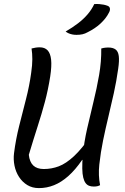

<svg xmlns="http://www.w3.org/2000/svg" viewBox="-20 -950 640 986"><path d="M494 1Q488 4 483 5.5Q478 7 472.5 7.5Q467 8 461 8Q448 8 437.5 4Q427 0 419.5 -10Q412 -20 407.5 -38Q403 -56 402.5 -84.5Q402 -113 405 -153Q412 -221 427.5 -289.5Q443 -358 460 -427Q477 -496 489 -565Q501 -634 500 -701Q507 -703 512.5 -704Q518 -705 524 -705.5Q530 -706 536 -706Q560 -706 573.5 -696Q587 -686 590 -662Q593 -638 587 -597Q578 -533 564.5 -471.5Q551 -410 536.5 -350Q522 -290 509.5 -229.5Q497 -169 490 -105Q487 -77 488 -50.5Q489 -24 494 1ZM180 16Q146 16 120.5 0.5Q95 -15 78 -41Q61 -67 54.5 -99Q48 -131 52 -163Q61 -234 78.5 -303.5Q96 -373 113.5 -441Q131 -509 140 -575Q146 -616 146 -645.5Q146 -675 142 -701Q154 -704 163.5 -705.5Q173 -707 184 -707Q210 -707 224.5 -691.5Q239 -676 242.5 -643.5Q246 -611 238 -558Q227 -488 210.5 -426.5Q194 -365 173 -300Q152 -235 128 -155Q132 -118 151 -100Q170 -82 205 -82Q245 -82 282 -96Q319 -110 360 -148Q401 -186 451 -259L428 -126L402 -129Q367 -78 331 -46Q295 -14 257.5 1Q220 16 180 16ZM464 -929Q478 -930 490 -929Q502 -928 512.5 -926Q523 -924 533 -920Q543 -916 544.5 -906.5Q546 -897 540 -886Q532 -870 521 -856Q510 -842 496 -829Q482 -816 465.5 -805Q449 -794 431 -785Q417 -777 403.5 -774Q390 -771 373 -771Q361 -771 351.5 -773Q342 -775 333.5 -778.5Q325 -782 317 -788Q353 -809 381 -830.5Q409 -852 430 -876.5Q451 -901 464 -929Z"/></svg>

Font: Rec Mono Duotone
Style: Italic
Weight: 400
Italic angle: -10°
Monospace: yes
Version: Version 1.085; ttfautohint (v1.8.4.7-5d5b)